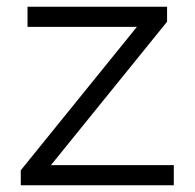

<svg xmlns="http://www.w3.org/2000/svg" viewBox="-20 -550 578 570"><path d="M496 0H41.7V-44.5L386.4 -470.3H61.7V-530H476V-485.5L131.2 -59.7H496Z"/></svg>

Font: Roundo Variable
Style: Regular
Weight: 200
Designer: Shiva Nallaperumal
Foundry: Indian Type Foundry
Version: Version 2.000